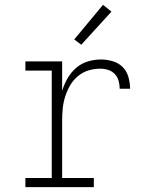

<svg xmlns="http://www.w3.org/2000/svg" viewBox="-20 -774 640 794"><path d="M85 0V-38H194V-482H85V-520H237V-398Q245 -425 259 -449.5Q273 -474 294 -492.5Q315 -511 342 -519.5Q369 -528 397 -528Q421 -528 445.5 -521Q470 -514 487 -497Q504 -480 511 -455.5Q518 -431 518 -407H475Q475 -423 470.5 -439.5Q466 -456 454.5 -468Q443 -480 427 -485Q411 -490 394 -490Q369 -490 345 -482.5Q321 -475 301.5 -458.5Q282 -442 269.5 -420Q257 -398 249.5 -374.5Q242 -351 239.5 -326Q237 -301 237 -276V-38H368V0ZM316 -589 287 -611 406 -754 441 -726Z"/></svg>

Font: Iosevka Etoile Extralight
Style: Regular
Weight: 200
Designer: Belleve Invis
Foundry: Belleve Invis
Version: Version 22.1.2; ttfautohint (v1.8.4)